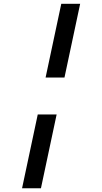

<svg xmlns="http://www.w3.org/2000/svg" viewBox="-20 -778 547 1028"><path d="M325.2 -362.8H224.1L308.1 -757.8H409.2ZM199.2 230H98.1L182.1 -165H283.2Z"/></svg>

Font: Open Sans Hebrew Condensed
Style: Bold Italic
Weight: 700
Width: 3
Italic angle: -12°
Foundry: Ascender Corporation, Yanek Iontef
Version: Version 2.001;PS 002.001;hotconv 1.0.70;makeotf.lib2.5.58329